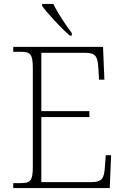

<svg xmlns="http://www.w3.org/2000/svg" viewBox="-20 -951 633 971"><path d="M333 -771H343V-784C314 -822 271 -886 250 -931H193V-921C218 -886 290 -807 333 -771ZM47 0H535L542 -166H515L510 -102C506 -49 496 -30 442 -30H189V-359H432V-389H189V-684H410C464 -684 473 -665 477 -612L481 -548H508L501 -714H47V-689H84C133 -689 146 -679 146 -605V-108C146 -35 133 -25 84 -25H47Z"/></svg>

Font: Noto Serif Gurmukhi ExtraLight
Style: Regular
Weight: 200
Designer: Vaibhav Singh and the Monotype Design Team
Foundry: Monotype Imaging Inc.
Version: Version 2.004